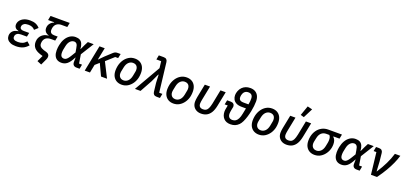

<svg xmlns="http://www.w3.org/2000/svg" viewBox="40 -2103 7588 3582"><g transform="rotate(20 3834.5 -312.0)"><path d="M401 -147 465 -91Q416 -35 359 -11.5Q302 12 226 12Q162 12 119 -6Q76 -24 54.5 -55Q33 -86 33 -125Q33 -181 69.5 -219.5Q106 -258 177 -267L178 -272Q136 -281 114 -306.5Q92 -332 92 -367Q92 -409 117.5 -446.5Q143 -484 193.5 -508Q244 -532 319 -532Q385 -532 431 -512.5Q477 -493 511 -453L443 -391Q420 -419 389 -432Q358 -445 313 -445Q258 -445 230 -426.5Q202 -408 196 -380Q195 -374 194 -368.5Q193 -363 193 -356Q193 -334 212 -320Q231 -306 271 -306H378L362 -227H244Q199 -227 171.5 -209.5Q144 -192 137 -161Q136 -156 135.5 -150.5Q135 -145 135 -136Q135 -109 159 -92Q183 -75 235 -75Q287 -75 326 -90.5Q365 -106 401 -147Z M1008 -653H890Q837 -653 799 -624.5Q761 -596 750 -540Q749 -530 747.5 -520Q746 -510 746 -499Q746 -462 768 -443Q790 -424 830 -424H901L883 -338H801Q736 -338 700 -310Q664 -282 654 -231Q653 -221 652 -212.5Q651 -204 651 -195Q651 -161 672.5 -137.5Q694 -114 745 -97L798 -82Q830 -72 845.5 -54Q861 -36 861 -8Q861 6 857.5 20Q854 34 846 51L790 171L703 135L760 13L711 -2Q626 -29 586.5 -75Q547 -121 547 -190Q547 -238 568.5 -280Q590 -322 631.5 -349.5Q673 -377 735 -382L736 -387Q690 -400 666.5 -429.5Q643 -459 643 -500Q643 -550 670.5 -588Q698 -626 747 -646L749 -653H627L644 -740H1025Z M1507 -87 1490 0H1429Q1390 0 1368.5 -21.5Q1347 -43 1348 -85L1349 -169H1345Q1318 -116 1292.5 -80.5Q1267 -45 1241 -25Q1215 -5 1188 3.5Q1161 12 1130 12Q1080 12 1044 -9.5Q1008 -31 989 -73Q970 -115 970 -178Q970 -206 973 -232.5Q976 -259 981 -283Q995 -354 1027.5 -410Q1060 -466 1109.5 -498.5Q1159 -531 1220 -531Q1271 -531 1304.5 -513Q1338 -495 1356.5 -455Q1375 -415 1379 -351H1383L1427 -446L1465 -520H1581L1420 -261L1448 -87ZM1150 -77Q1168 -77 1185.5 -85.5Q1203 -94 1223 -117.5Q1243 -141 1269 -184L1315 -260L1302 -336Q1293 -399 1273.5 -421Q1254 -443 1223 -443Q1180 -443 1145.5 -407.5Q1111 -372 1097 -303L1082 -230Q1079 -214 1078 -200.5Q1077 -187 1077 -173Q1077 -121 1096.5 -99Q1116 -77 1150 -77Z M1916 0 1807 -232 1728 -162 1696 0H1592L1696 -520H1800L1752 -281H1757L1847 -372L1973 -488Q1993 -506 2011.5 -513Q2030 -520 2058 -520H2116L2098 -433H2040L1886 -294L2035 0Z M2326 12Q2268 12 2224 -13Q2180 -38 2155 -85.5Q2130 -133 2130 -203Q2130 -225 2132.5 -246.5Q2135 -268 2139 -289Q2154 -359 2190 -413.5Q2226 -468 2279 -500Q2332 -532 2398 -532Q2457 -532 2501 -507Q2545 -482 2569.5 -434Q2594 -386 2594 -317Q2594 -295 2592 -273.5Q2590 -252 2586 -231Q2572 -162 2535 -107Q2498 -52 2445 -20Q2392 12 2326 12ZM2334 -76Q2383 -76 2420 -112Q2457 -148 2471 -217L2487 -300Q2489 -309 2490 -319Q2491 -329 2491 -339Q2491 -371 2480 -394.5Q2469 -418 2446.5 -431Q2424 -444 2391 -444Q2342 -444 2305 -408Q2268 -372 2254 -303L2237 -220Q2236 -212 2234.5 -201.5Q2233 -191 2233 -181Q2233 -149 2245 -126Q2257 -103 2279 -89.5Q2301 -76 2334 -76Z M2888 -520 2872 -653H2777L2794 -740H2890Q2928 -740 2947 -722Q2966 -704 2970 -671L3039 -87H3102L3085 0H3021Q2984 0 2964.5 -18Q2945 -36 2941 -69L2921 -241L2914 -399H2906L2833 -241L2700 0H2589Z M3354 12Q3296 12 3252 -13Q3208 -38 3183 -85.5Q3158 -133 3158 -203Q3158 -225 3160.5 -246.5Q3163 -268 3167 -289Q3182 -359 3218 -413.5Q3254 -468 3307 -500Q3360 -532 3426 -532Q3485 -532 3529 -507Q3573 -482 3597.5 -434Q3622 -386 3622 -317Q3622 -295 3620 -273.5Q3618 -252 3614 -231Q3600 -162 3563 -107Q3526 -52 3473 -20Q3420 12 3354 12ZM3362 -76Q3411 -76 3448 -112Q3485 -148 3499 -217L3515 -300Q3517 -309 3518 -319Q3519 -329 3519 -339Q3519 -371 3508 -394.5Q3497 -418 3474.5 -431Q3452 -444 3419 -444Q3370 -444 3333 -408Q3296 -372 3282 -303L3265 -220Q3264 -212 3262.5 -201.5Q3261 -191 3261 -181Q3261 -149 3273 -126Q3285 -103 3307 -89.5Q3329 -76 3362 -76Z M3891 -520 3836 -244Q3832 -219 3828.5 -200Q3825 -181 3825 -161Q3825 -117 3847.5 -96.5Q3870 -76 3912 -76Q3945 -76 3969 -89Q3993 -102 4010.5 -137Q4028 -172 4042 -237L4098 -520H4202L4144 -230Q4127 -146 4095 -93Q4063 -40 4015.5 -14Q3968 12 3904 12Q3848 12 3807.5 -10.5Q3767 -33 3745.5 -72Q3724 -111 3724 -162Q3724 -182 3726.5 -204Q3729 -226 3734 -254L3787 -520Z M4278 -388H4351Q4387 -388 4407 -368.5Q4427 -349 4427 -319Q4427 -313 4426 -305Q4425 -297 4422 -286L4412 -235Q4409 -218 4407 -201Q4405 -184 4405 -170Q4405 -125 4427.5 -100.5Q4450 -76 4494 -76Q4531 -76 4558.5 -94Q4586 -112 4606 -151.5Q4626 -191 4638 -255L4660 -366H4579Q4508 -366 4465.5 -388.5Q4423 -411 4403.5 -448.5Q4384 -486 4384 -531Q4384 -569 4400.5 -613Q4417 -657 4449 -690Q4480 -721 4519.5 -736.5Q4559 -752 4609 -752Q4668 -752 4709 -727.5Q4750 -703 4771.5 -658Q4793 -613 4793 -551Q4793 -510 4787 -458Q4781 -406 4770 -351Q4758 -292 4740 -233.5Q4722 -175 4699.5 -128Q4677 -81 4650 -54Q4616 -20 4576.5 -4Q4537 12 4486 12Q4398 12 4350.5 -41Q4303 -94 4303 -178Q4303 -194 4305.5 -212Q4308 -230 4314 -259L4322 -301H4261ZM4487 -528Q4487 -491 4508.5 -472Q4530 -453 4589 -453H4678L4682 -476Q4687 -497 4688.5 -519.5Q4690 -542 4690 -570Q4690 -615 4668 -639.5Q4646 -664 4601 -664Q4555 -664 4528 -638Q4501 -612 4492 -571Q4489 -557 4488 -547.5Q4487 -538 4487 -528Z M5050 12Q4992 12 4948 -13Q4904 -38 4879 -85.5Q4854 -133 4854 -203Q4854 -225 4856.5 -246.5Q4859 -268 4863 -289Q4878 -359 4914 -413.5Q4950 -468 5003 -500Q5056 -532 5122 -532Q5181 -532 5225 -507Q5269 -482 5293.5 -434Q5318 -386 5318 -317Q5318 -295 5316 -273.5Q5314 -252 5310 -231Q5296 -162 5259 -107Q5222 -52 5169 -20Q5116 12 5050 12ZM5058 -76Q5107 -76 5144 -112Q5181 -148 5195 -217L5211 -300Q5213 -309 5214 -319Q5215 -329 5215 -339Q5215 -371 5204 -394.5Q5193 -418 5170.5 -431Q5148 -444 5115 -444Q5066 -444 5029 -408Q4992 -372 4978 -303L4961 -220Q4960 -212 4958.5 -201.5Q4957 -191 4957 -181Q4957 -149 4969 -126Q4981 -103 5003 -89.5Q5025 -76 5058 -76Z M5587 -520 5532 -244Q5528 -219 5524.5 -200Q5521 -181 5521 -161Q5521 -117 5543.5 -96.5Q5566 -76 5608 -76Q5641 -76 5665 -89Q5689 -102 5706.5 -137Q5724 -172 5738 -237L5794 -520H5898L5840 -230Q5823 -146 5791 -93Q5759 -40 5711.5 -14Q5664 12 5600 12Q5544 12 5503.5 -10.5Q5463 -33 5441.5 -72Q5420 -111 5420 -162Q5420 -182 5422.5 -204Q5425 -226 5430 -254L5483 -520ZM5826 -771 5730 -582 5662 -602 5730 -795Z M6493 -433H6373L6371 -426Q6397 -403 6409.5 -371Q6422 -339 6422 -295Q6422 -278 6420.5 -261.5Q6419 -245 6416 -228Q6403 -163 6366.5 -108.5Q6330 -54 6276.5 -21Q6223 12 6155 12Q6097 12 6053 -13Q6009 -38 5984 -85.5Q5959 -133 5959 -203Q5959 -224 5961 -244Q5963 -264 5967 -283Q5982 -353 6019 -406Q6056 -459 6112 -489.5Q6168 -520 6237 -520H6510ZM6291 -433H6232Q6173 -433 6134.5 -398Q6096 -363 6082 -296L6066 -220Q6065 -212 6063.5 -201.5Q6062 -191 6062 -181Q6062 -149 6074 -126Q6086 -103 6108 -89.5Q6130 -76 6163 -76Q6212 -76 6249 -112Q6286 -148 6300 -217L6314 -287Q6316 -301 6317.5 -313.5Q6319 -326 6319 -339Q6319 -372 6313 -393.5Q6307 -415 6291 -433Z M7067 -87 7050 0H6989Q6950 0 6928.5 -21.5Q6907 -43 6908 -85L6909 -169H6905Q6878 -116 6852.5 -80.5Q6827 -45 6801 -25Q6775 -5 6748 3.5Q6721 12 6690 12Q6640 12 6604 -9.5Q6568 -31 6549 -73Q6530 -115 6530 -178Q6530 -206 6533 -232.5Q6536 -259 6541 -283Q6555 -354 6587.5 -410Q6620 -466 6669.5 -498.5Q6719 -531 6780 -531Q6831 -531 6864.5 -513Q6898 -495 6916.5 -455Q6935 -415 6939 -351H6943L6987 -446L7025 -520H7141L6980 -261L7008 -87ZM6710 -77Q6728 -77 6745.5 -85.5Q6763 -94 6783 -117.5Q6803 -141 6829 -184L6875 -260L6862 -336Q6853 -399 6833.5 -421Q6814 -443 6783 -443Q6740 -443 6705.5 -407.5Q6671 -372 6657 -303L6642 -230Q6639 -214 6638 -200.5Q6637 -187 6637 -173Q6637 -121 6656.5 -99Q6676 -77 6710 -77Z M7395 0H7275L7225 -433H7170L7187 -520H7245Q7281 -520 7300.5 -503Q7320 -486 7324 -453L7341 -289L7352 -97H7357Q7429 -208 7479.5 -311.5Q7530 -415 7561 -520H7669Q7647 -444 7610 -361.5Q7573 -279 7520 -189Q7467 -99 7395 0Z"/></g></svg>

Font: IBM Plex Sans Medium
Style: Italic
Weight: 500
Italic angle: -11.31°
Designer: Mike Abbink, Paul van der Laan, Pieter van Rosmalen
Foundry: Bold Monday
Version: Version 3.201